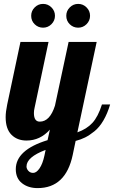

<svg xmlns="http://www.w3.org/2000/svg" viewBox="-20 -715 585 985"><path d="M332 -500H476L377 -36Q425 -53 454 -84.5Q483 -116 503 -179H545Q531 -132 510.5 -97Q490 -62 464.5 -41.5Q439 -21 417 -10Q395 1 368 8L353 80Q317 250 173 250Q125 250 93 225Q61 200 61 153Q61 54 224 4L236 -50Q186 6 116 6Q68 6 38.5 -24Q9 -54 9 -114Q9 -141 17 -179L85 -500H229L157 -160Q154 -148 154 -135Q154 -91 184 -91Q236 -91 262 -173ZM140 -634Q140 -659 158 -677Q176 -695 201 -695Q226 -695 244 -677Q262 -659 262 -634Q262 -609 244 -591Q226 -573 201 -573Q176 -573 158 -590.5Q140 -608 140 -634ZM320 -634Q320 -659 338 -677Q356 -695 381 -695Q406 -695 424 -677Q442 -659 442 -634Q442 -609 424 -591Q406 -573 381 -573Q356 -573 338 -590.5Q320 -608 320 -634ZM116 139Q116 151 125.5 161.5Q135 172 150 172Q167 172 183 148.5Q199 125 208 83L214 54Q116 91 116 139Z"/></svg>

Font: Lobster Two
Style: Bold Italic
Weight: 700
Designer: Pablo Impallari
Foundry: Pablo Impallari. www.impallari.com
Version: Version 2.000